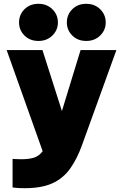

<svg xmlns="http://www.w3.org/2000/svg" viewBox="-20 -793 646 1008"><path d="M433 -578Q388 -578 359.5 -606.5Q331 -635 331 -675Q331 -716 359.5 -744.5Q388 -773 433 -773Q477 -773 506 -744.5Q535 -716 535 -675Q535 -635 506 -606.5Q477 -578 433 -578ZM182 -578Q137 -578 108.5 -606.5Q80 -635 80 -675Q80 -716 108.5 -744.5Q137 -773 182 -773Q226 -773 255 -744.5Q284 -716 284 -675Q284 -635 255 -606.5Q226 -578 182 -578ZM109 195Q79 195 62.5 193Q46 191 46 191V41Q46 41 58 42Q70 43 91 43Q131 43 157.5 35Q184 27 204 1L15 -530H203L305 -210L403 -530H591L412 -35Q385 41 348 92.5Q311 144 254.5 169.5Q198 195 109 195Z"/></svg>

Font: Be Vietnam Pro Black
Style: Regular
Weight: 900
Designer: Lam Bao, Tony Le, Vietanh Nguyen
Foundry: Yellow Type Foundry
Version: Version 1.002; ttfautohint (v1.8.3)